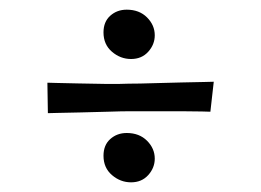

<svg xmlns="http://www.w3.org/2000/svg" viewBox="-20 -493 540 397"><path d="M79 -259 78 -322Q78 -322 96 -321.5Q114 -321 141 -320.5Q168 -320 196.5 -319.5Q225 -319 246 -320Q268 -320 297.5 -321Q327 -322 355.5 -322.5Q384 -323 403 -323.5Q422 -324 422 -324L415 -262Q415 -262 397.5 -262.5Q380 -263 353.5 -263Q327 -263 299.5 -263Q272 -263 251 -263Q232 -263 203 -262Q174 -261 145.5 -260.5Q117 -260 98 -259.5Q79 -259 79 -259ZM251 -116Q229 -116 211.5 -131Q194 -146 194 -171Q194 -193 208 -205.5Q222 -218 242 -218Q268 -218 284 -202Q300 -186 300 -165Q300 -146 286.5 -131Q273 -116 251 -116ZM251 -371Q229 -371 211.5 -386Q194 -401 194 -426Q194 -448 208 -460.5Q222 -473 242 -473Q268 -473 284 -457Q300 -441 300 -420Q300 -401 286.5 -386Q273 -371 251 -371Z"/></svg>

Font: Truculenta
Style: Regular
Weight: 400
Designer: Ivan Castro, Eva Sanz & Omnibus-Type Team
Foundry: Omnibus-Type
Version: Version 1.002